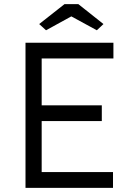

<svg xmlns="http://www.w3.org/2000/svg" viewBox="-20 -906 639 926"><path d="M103 0V-700H527V-624H181V-398H471V-322H181V-76H525V0ZM202 -760 169 -790 291 -886H358L479 -790L447 -760L324 -827Z"/></svg>

Font: Lexend Deca Light
Style: Regular
Weight: 300
Designer: Bonnie Shaver-Troup, Thomas Jockin
Foundry: Lexend
Version: Version 1.008; ttfautohint (v1.8.4.7-5d5b)